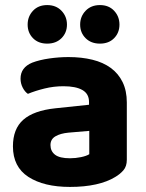

<svg xmlns="http://www.w3.org/2000/svg" viewBox="-20 -721 575 757"><path d="M332 -113V-205L250 -198Q218 -195 198.5 -183.5Q179 -172 179 -149Q179 -125 197 -111Q215 -97 256 -97Q278 -97 299.5 -101.5Q321 -106 332 -113ZM480 -317V-91Q480 -65 466.5 -49.5Q453 -34 434 -23Q403 -4 358 6Q313 16 256 16Q153 16 92 -23.5Q31 -63 31 -144Q31 -213 72 -249Q113 -285 198 -294L331 -308V-319Q331 -351 305 -366Q279 -381 230 -381Q192 -381 155.5 -372Q119 -363 90 -351Q78 -359 69.5 -375.5Q61 -392 61 -411Q61 -455 107 -474Q136 -485 174.5 -490.5Q213 -496 250 -496Q302 -496 344.5 -485.5Q387 -475 417 -453Q447 -431 463.5 -397Q480 -363 480 -317ZM166 -549Q131 -549 110 -570.5Q89 -592 89 -624Q89 -656 110 -678.5Q131 -701 166 -701Q201 -701 222.5 -678.5Q244 -656 244 -624Q244 -592 222.5 -570.5Q201 -549 166 -549ZM374 -549Q339 -549 317.5 -570.5Q296 -592 296 -624Q296 -656 317.5 -678.5Q339 -701 374 -701Q409 -701 430 -678.5Q451 -656 451 -624Q451 -592 430 -570.5Q409 -549 374 -549Z"/></svg>

Font: Baloo 2 Latin
Style: Bold
Weight: 400
Designer: Sarang Kulkarni and Ek Type
Foundry: Ek Type
Version: Version 1.001